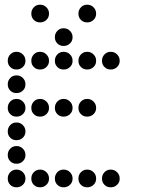

<svg xmlns="http://www.w3.org/2000/svg" viewBox="-20 -808 640 815"><path d="M149 -788Q134 -788 123.5 -777Q113 -766 113 -751V-749Q113 -734 123.5 -723.5Q134 -713 149 -713H151Q166 -713 177 -723.5Q188 -734 188 -749V-751Q188 -766 177 -777Q166 -788 151 -788ZM349 -788Q334 -788 323.5 -777Q313 -766 313 -751V-749Q313 -734 323.5 -723.5Q334 -713 349 -713H351Q366 -713 377 -723.5Q388 -734 388 -749V-751Q388 -766 377 -777Q366 -788 351 -788ZM249 -688Q234 -688 223.5 -677Q213 -666 213 -651V-649Q213 -634 223.5 -623.5Q234 -613 249 -613H251Q266 -613 277 -623.5Q288 -634 288 -649V-651Q288 -666 277 -677Q266 -688 251 -688ZM49 -588Q34 -588 23.5 -577Q13 -566 13 -551V-549Q13 -534 23.5 -523.5Q34 -513 49 -513H51Q66 -513 77 -523.5Q88 -534 88 -549V-551Q88 -566 77 -577Q66 -588 51 -588ZM149 -588Q134 -588 123.5 -577Q113 -566 113 -551V-549Q113 -534 123.5 -523.5Q134 -513 149 -513H151Q166 -513 177 -523.5Q188 -534 188 -549V-551Q188 -566 177 -577Q166 -588 151 -588ZM249 -588Q234 -588 223.5 -577Q213 -566 213 -551V-549Q213 -534 223.5 -523.5Q234 -513 249 -513H251Q266 -513 277 -523.5Q288 -534 288 -549V-551Q288 -566 277 -577Q266 -588 251 -588ZM349 -588Q334 -588 323.5 -577Q313 -566 313 -551V-549Q313 -534 323.5 -523.5Q334 -513 349 -513H351Q366 -513 377 -523.5Q388 -534 388 -549V-551Q388 -566 377 -577Q366 -588 351 -588ZM449 -588Q434 -588 423.5 -577Q413 -566 413 -551V-549Q413 -534 423.5 -523.5Q434 -513 449 -513H451Q466 -513 477 -523.5Q488 -534 488 -549V-551Q488 -566 477 -577Q466 -588 451 -588ZM49 -488Q34 -488 23.5 -477Q13 -466 13 -451V-449Q13 -434 23.5 -423.5Q34 -413 49 -413H51Q66 -413 77 -423.5Q88 -434 88 -449V-451Q88 -466 77 -477Q66 -488 51 -488ZM49 -388Q34 -388 23.5 -377Q13 -366 13 -351V-349Q13 -334 23.5 -323.5Q34 -313 49 -313H51Q66 -313 77 -323.5Q88 -334 88 -349V-351Q88 -366 77 -377Q66 -388 51 -388ZM149 -388Q134 -388 123.5 -377Q113 -366 113 -351V-349Q113 -334 123.5 -323.5Q134 -313 149 -313H151Q166 -313 177 -323.5Q188 -334 188 -349V-351Q188 -366 177 -377Q166 -388 151 -388ZM249 -388Q234 -388 223.5 -377Q213 -366 213 -351V-349Q213 -334 223.5 -323.5Q234 -313 249 -313H251Q266 -313 277 -323.5Q288 -334 288 -349V-351Q288 -366 277 -377Q266 -388 251 -388ZM349 -388Q334 -388 323.5 -377Q313 -366 313 -351V-349Q313 -334 323.5 -323.5Q334 -313 349 -313H351Q366 -313 377 -323.5Q388 -334 388 -349V-351Q388 -366 377 -377Q366 -388 351 -388ZM49 -288Q34 -288 23.5 -277Q13 -266 13 -251V-249Q13 -234 23.5 -223.5Q34 -213 49 -213H51Q66 -213 77 -223.5Q88 -234 88 -249V-251Q88 -266 77 -277Q66 -288 51 -288ZM49 -188Q34 -188 23.5 -177Q13 -166 13 -151V-149Q13 -134 23.5 -123.5Q34 -113 49 -113H51Q66 -113 77 -123.5Q88 -134 88 -149V-151Q88 -166 77 -177Q66 -188 51 -188ZM49 -88Q34 -88 23.5 -77Q13 -66 13 -51V-49Q13 -34 23.5 -23.5Q34 -13 49 -13H51Q66 -13 77 -23.5Q88 -34 88 -49V-51Q88 -66 77 -77Q66 -88 51 -88ZM149 -88Q134 -88 123.5 -77Q113 -66 113 -51V-49Q113 -34 123.5 -23.5Q134 -13 149 -13H151Q166 -13 177 -23.5Q188 -34 188 -49V-51Q188 -66 177 -77Q166 -88 151 -88ZM249 -88Q234 -88 223.5 -77Q213 -66 213 -51V-49Q213 -34 223.5 -23.5Q234 -13 249 -13H251Q266 -13 277 -23.5Q288 -34 288 -49V-51Q288 -66 277 -77Q266 -88 251 -88ZM349 -88Q334 -88 323.5 -77Q313 -66 313 -51V-49Q313 -34 323.5 -23.5Q334 -13 349 -13H351Q366 -13 377 -23.5Q388 -34 388 -49V-51Q388 -66 377 -77Q366 -88 351 -88ZM449 -88Q434 -88 423.5 -77Q413 -66 413 -51V-49Q413 -34 423.5 -23.5Q434 -13 449 -13H451Q466 -13 477 -23.5Q488 -34 488 -49V-51Q488 -66 477 -77Q466 -88 451 -88Z"/></svg>

Font: Doto Rounded
Style: Bold
Weight: 700
Monospace: yes
Version: Version 1.000